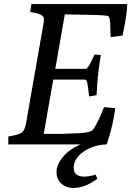

<svg xmlns="http://www.w3.org/2000/svg" viewBox="-20 -713 648 948"><path d="M344 116Q344 159 396 159Q422 159 452 149L461 169Q401 215 342 215Q307 215 283 193.5Q259 172 259 136Q259 100 291 61.5Q323 23 378 0H21V-39Q75 -48 88.5 -59Q102 -70 108 -101L194 -592Q197 -606 197 -618.5Q197 -631 183.5 -639Q170 -647 129 -654L135 -693H608Q608 -642 585 -537L526 -530Q525 -599 522 -616.5Q519 -634 511 -635Q487 -638 451 -639L300 -642L253 -373H403Q411 -373 422 -393.5Q433 -414 447 -444L478 -441Q461 -347 457 -243L420 -237Q414 -292 410.5 -306Q407 -320 400 -320H243L196 -52H285Q386 -55 403 -58.5Q420 -62 430 -66Q448 -71 494 -184L549 -179Q540 -99 507 0Q442 2 393 35.5Q344 69 344 116Z"/></svg>

Font: Poly
Style: Italic
Weight: 400
Italic angle: -10°
Designer: Nicolas Silva
Foundry: Jose Nicolas Silva Schwarzenberg
Version: Version 1.003